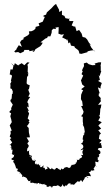

<svg xmlns="http://www.w3.org/2000/svg" viewBox="-20 -891 539 930"><path d="M137 -640 145 -641 152 -653C160 -658 167 -662 175 -667L181 -674L187 -684L176 -686L201 -705L208 -707L212 -715H224L230 -732L231 -745L239 -752L252 -750L248 -757L264 -760V-746L263 -728L277 -723L290 -725L281 -710L303 -699L305 -692L308 -702L311 -681L319 -686L324 -670L340 -667L343 -660L359 -648L363 -640L364 -632L374 -630L403 -638L405 -643H407L419 -646L434 -648L441 -642H440L433 -647L422 -661L414 -677L422 -672L411 -684L402 -700L393 -709L380 -712L376 -726L365 -735L378 -725L363 -746L351 -740L344 -763L339 -762L327 -768L336 -789H316L314 -804L317 -799L297 -803L292 -814L280 -819V-840L267 -833L266 -844L254 -866L255 -868L249 -871L240 -863L229 -851C222 -844 214 -838 207 -831L203 -820L194 -817L188 -813L197 -809L187 -786L167 -778L171 -766L153 -761L151 -751L142 -744L133 -740L120 -739L122 -727L115 -720L94 -708V-701L84 -696L77 -686L86 -664L71 -672L59 -653H61L49 -642L54 -637L68 -639L78 -633L95 -641L98 -649H121L123 -643L144 -647ZM109 -490 111 -518 117 -527 114 -539 120 -531 114 -544 115 -567 113 -578 123 -588 112 -589 98 -575 85 -585 68 -575 74 -570 52 -585 48 -573 33 -586 45 -572 41 -554 31 -555 27 -530C33 -529 38 -528 38 -522L33 -501L35 -495L29 -484L31 -481L30 -463L37 -460L42 -448L41 -436H38L36 -408L34 -414L30 -402L42 -384L34 -367L35 -360L26 -351V-347L34 -342L30 -328L35 -310L36 -302L38 -301L27 -283L29 -279L37 -258L31 -257L32 -244L27 -230L35 -222L28 -217L39 -201L26 -187C26 -199 43 -176 30 -175C28 -183 42 -168 37 -176C33 -167 32 -166 41 -166C36 -145 44 -145 30 -148C40 -150 43 -133 49 -144C45 -128 51 -133 36 -123C33 -115 49 -113 39 -120C55 -107 49 -115 45 -112C40 -102 59 -98 48 -99C53 -95 48 -102 55 -87C55 -83 59 -79 57 -74C67 -80 65 -75 62 -72C71 -74 64 -60 61 -66C64 -58 72 -61 78 -56C78 -48 72 -50 76 -55C77 -58 84 -43 90 -42C87 -42 83 -38 91 -33C98 -44 92 -41 95 -34C99 -33 97 -37 108 -29C112 -26 112 -19 115 -19C118 -13 118 -11 130 -17C130 -17 120 -6 132 -5C144 -8 139 -16 135 -18C138 0 140 -4 141 -6C156 3 159 -12 157 -1C157 8 161 -9 171 -4C170 8 178 -4 172 -3C186 2 182 4 199 -1C185 9 208 -2 206 11C203 16 218 14 220 11C222 4 229 20 232 17C228 12 231 4 232 19C233 4 253 11 248 10C260 9 265 4 255 2C262 8 262 7 273 14C273 16 282 10 284 0C286 18 298 13 296 6C307 14 304 0 315 -3C321 -2 326 -4 320 6C320 2 329 2 331 2C339 7 343 0 343 -2C337 -10 343 -4 340 2C348 -8 364 -16 352 -14C354 -18 365 -2 371 -19C376 -15 370 -25 379 -9C387 -27 383 -11 391 -30C390 -31 387 -30 394 -33C387 -30 406 -39 408 -31C396 -29 399 -44 402 -38C411 -40 421 -37 421 -37C416 -45 418 -52 409 -54C417 -61 417 -55 423 -67C425 -61 434 -67 438 -67C435 -73 429 -79 425 -64C437 -77 432 -73 443 -90C447 -82 451 -83 446 -87C440 -83 445 -95 441 -108C446 -107 440 -109 456 -105C457 -109 452 -109 461 -112C445 -117 461 -122 450 -127C460 -125 464 -144 458 -141C463 -149 453 -146 459 -144C469 -144 470 -161 457 -165C471 -153 462 -159 454 -167C455 -179 473 -172 473 -175C473 -194 468 -185 470 -198L460 -197L472 -211L459 -219L462 -238L469 -244L456 -260L470 -268L457 -282L458 -285L473 -299L456 -307L465 -323L458 -334L463 -331L465 -349L466 -366H468L471 -385L455 -383L469 -401L467 -407L468 -416L458 -427L459 -439H463L454 -468L467 -462V-471L473 -489L455 -499L464 -504L458 -528L462 -521L471 -548L468 -547V-569L467 -572L470 -589H458L438 -583L443 -576L427 -575L410 -580L400 -588L386 -584L387 -571L380 -557L377 -549L381 -547L375 -532L383 -525L372 -501L374 -496L378 -482L390 -472L389 -471L373 -459L383 -453L379 -447L373 -432L372 -411L376 -403L378 -400L381 -378L373 -377L378 -367L385 -350L382 -340L373 -328L381 -325V-303L383 -287L380 -289L387 -275L388 -270L391 -250L385 -246L390 -243L383 -234L380 -216L384 -213L381 -204C378 -193 376 -201 371 -193C382 -196 389 -176 378 -171C385 -169 378 -176 370 -163C386 -170 387 -166 383 -166C379 -153 376 -160 383 -139C379 -143 367 -134 377 -146C369 -138 375 -138 378 -132C372 -120 362 -126 367 -125C366 -113 352 -115 350 -121C358 -117 350 -101 351 -108C354 -107 348 -102 350 -103C336 -102 343 -98 351 -105C344 -90 329 -93 332 -94C336 -86 339 -90 327 -94C332 -90 326 -89 324 -90C323 -75 312 -75 304 -83C307 -80 292 -83 288 -74C288 -74 300 -75 281 -71C276 -80 279 -74 272 -66C277 -66 261 -69 271 -74C266 -66 260 -77 257 -77C248 -81 251 -67 241 -70C227 -78 224 -82 230 -73C218 -67 221 -83 205 -84C214 -75 215 -76 198 -69C198 -83 191 -77 186 -80C194 -80 188 -88 191 -92C181 -76 170 -78 176 -93C179 -93 174 -81 165 -98C154 -86 164 -96 151 -100C166 -94 151 -105 155 -94C146 -100 148 -103 154 -117C140 -104 135 -118 149 -117C135 -112 142 -110 134 -121C134 -132 125 -131 125 -131C121 -141 135 -143 134 -129C118 -133 134 -140 122 -141C120 -156 119 -157 123 -165C126 -168 117 -155 111 -159C112 -166 113 -184 111 -170C126 -186 115 -192 118 -188C112 -198 109 -193 120 -206L109 -225L125 -226L123 -236L120 -249L119 -271L110 -281L115 -285L123 -299L118 -303L123 -308L114 -317L121 -341L114 -355L120 -353L110 -375L119 -371L117 -390L112 -396L117 -408L126 -421L117 -423L124 -437L116 -458H120L124 -478C118 -481 109 -481 109 -490Z"/></svg>

Font: Charger Distortion
Style: 1
Weight: 400
Designer: Jasper
Foundry: Cannot Into Space Fonts
Version: Version 0.98